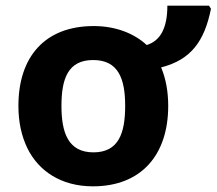

<svg xmlns="http://www.w3.org/2000/svg" viewBox="-20 -648 765 678"><path d="M725 -617 718 -628H571C571 -550 547 -504 498 -489C455 -529 390 -556 311 -556C139 -556 45 -448 45 -274C45 -217 56 -167 77 -124C116 -45 195 10 308 10C479 10 574 -101 574 -274C574 -324 566 -369 549 -410C655 -437 702 -503 725 -617ZM309 -436C398 -436 422 -370 422 -274C422 -178 399 -110 310 -110C221 -110 197 -179 197 -274C197 -370 220 -436 309 -436ZM619 0Z"/></svg>

Font: Passageway
Style: Regular
Weight: 700
Foundry: Ascender Corporation
Version: Version 1.11